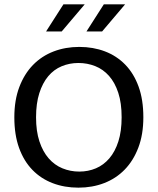

<svg xmlns="http://www.w3.org/2000/svg" viewBox="-20 -855 726 884"><path d="M378 -710 458 -835H556L450 -710ZM192 -710 272 -835H370L264 -710ZM146 -315Q146 -251 161.5 -204Q177 -157 204 -126Q231 -95 267.5 -80Q304 -65 345 -65Q386 -65 421.5 -80Q457 -95 483.5 -126Q510 -157 525 -204Q540 -251 540 -315Q540 -381 524.5 -428Q509 -475 482 -505.5Q455 -536 418.5 -550.5Q382 -565 341 -565Q300 -565 264 -550Q228 -535 202 -504Q176 -473 161 -426Q146 -379 146 -315ZM345 -639Q409 -639 463 -618.5Q517 -598 556.5 -557.5Q596 -517 618 -456.5Q640 -396 640 -315Q640 -236 617 -175.5Q594 -115 554 -74Q514 -33 459.5 -12Q405 9 341 9Q277 9 223 -11.5Q169 -32 129.5 -72.5Q90 -113 68 -173.5Q46 -234 46 -315Q46 -394 69 -454.5Q92 -515 132 -556Q172 -597 226.5 -618Q281 -639 345 -639Z"/></svg>

Font: Mukta Vaani
Style: Regular
Weight: 400
Designer: Noopur Datye, Girish Dalvi, Yashodeep Gholap, Pallavi Karambelkar
Foundry: Ek Type
Version: Version 2.538;PS 1.000;hotconv 16.6.51;makeotf.lib2.5.65220;